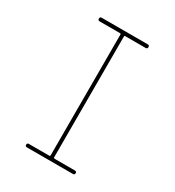

<svg xmlns="http://www.w3.org/2000/svg" viewBox="-176 -833 853 937"><g transform="rotate(30 250.0 -365.0)"><path d="M235.4 -19.5Q240.2 -19.5 240.2 -25.4V-705.1Q240.2 -710 235.4 -710H120.1Q110.4 -710 110.4 -720.2Q110.4 -730.5 120.1 -730.5H379.9Q389.6 -730.5 389.6 -720.2Q389.6 -710 379.9 -710H264.6Q259.8 -710 259.8 -705.1V-25.4Q259.8 -20.5 264.6 -19.5H379.9Q389.6 -19.5 389.6 -9.8Q389.6 0 379.9 0H120.1Q110.4 0 110.4 -9.8Q110.4 -19.5 120.1 -19.5Z"/></g></svg>

Font: Rounded Mgen+ 1m thin
Style: Regular
Weight: 100
Designer: [Source Han Sans]
Ryoko NISHIZUKA  (kana & ideographs); Paul D. Hunt (Latin, Greek & Cyrillic); Wenlong ZHANG  (bopomofo
Version: Version 1.059.20150602